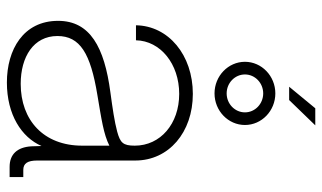

<svg xmlns="http://www.w3.org/2000/svg" viewBox="-206 -708 922 549"><g transform="rotate(90 254.5 -433.0)"><path d="M215.3 7.8C307.6 7.8 372.1 -34.2 397 -91.3L397.9 -62C400.4 -21.5 420.9 0 456.5 0H485.8V-39.1H465.3C446.8 -39.1 438.5 -51.3 438.5 -79.1V-359.4C438.5 -455.1 357.9 -523.9 248 -523.9C136.7 -523.9 53.2 -454.1 51.8 -361.3H94.7C96.2 -431.2 162.1 -484.9 248 -484.9C333.5 -484.9 396 -431.2 396 -357.9C396 -324.2 387.7 -316.4 356 -307.6C326.7 -299.8 289.6 -294.4 243.2 -288.1C114.3 -271 39.1 -230 39.1 -138.7C39.1 -39.1 121.6 7.8 215.3 7.8ZM219.2 -31.7C142.1 -31.7 82.5 -68.4 82.5 -136.7C82.5 -201.2 131.8 -231.4 251.5 -251C320.8 -262.7 362.8 -268.6 396 -285.2V-207.5C396 -97.2 323.2 -31.7 219.2 -31.7ZM246.6 -585.9C296.4 -585.9 336.9 -625 336.9 -672.9C336.9 -720.7 296.4 -759.8 246.6 -759.8C196.8 -759.8 156.2 -720.7 156.2 -672.9C156.2 -625 196.8 -585.9 246.6 -585.9ZM246.6 -620.6C216.8 -620.6 192.4 -644 192.4 -672.9C192.4 -701.7 216.8 -725.1 246.6 -725.1C276.4 -725.1 300.8 -701.7 300.8 -672.9C300.8 -644 276.4 -620.6 246.6 -620.6ZM227.5 -799.3H265.6L337.9 -874H289.1Z"/></g></svg>

Font: Raveo Display Display ExLight
Style: Regular
Weight: 200
Designer: Jakub Foglar, Rasmus Andersson (Inter)
Foundry: Jakubfoglar.com
Version: Version 1.100;Glyphs 3.2.3 (3260)